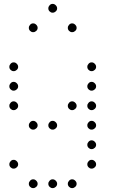

<svg xmlns="http://www.w3.org/2000/svg" viewBox="-20 -793 640 985"><path d="M249 -773Q241 -773 234.5 -766Q228 -759 228 -751V-749Q228 -741 234.5 -734.5Q241 -728 249 -728H251Q259 -728 266 -734.5Q273 -741 273 -749V-751Q273 -759 266 -766Q259 -773 251 -773ZM149 -673Q141 -673 134.5 -666Q128 -659 128 -651V-649Q128 -641 134.5 -634.5Q141 -628 149 -628H151Q159 -628 166 -634.5Q173 -641 173 -649V-651Q173 -659 166 -666Q159 -673 151 -673ZM349 -673Q341 -673 334.5 -666Q328 -659 328 -651V-649Q328 -641 334.5 -634.5Q341 -628 349 -628H351Q359 -628 366 -634.5Q373 -641 373 -649V-651Q373 -659 366 -666Q359 -673 351 -673ZM49 -473Q41 -473 34.5 -466Q28 -459 28 -451V-449Q28 -441 34.5 -434.5Q41 -428 49 -428H51Q59 -428 66 -434.5Q73 -441 73 -449V-451Q73 -459 66 -466Q59 -473 51 -473ZM449 -473Q441 -473 434.5 -466Q428 -459 428 -451V-449Q428 -441 434.5 -434.5Q441 -428 449 -428H451Q459 -428 466 -434.5Q473 -441 473 -449V-451Q473 -459 466 -466Q459 -473 451 -473ZM49 -373Q41 -373 34.5 -366Q28 -359 28 -351V-349Q28 -341 34.5 -334.5Q41 -328 49 -328H51Q59 -328 66 -334.5Q73 -341 73 -349V-351Q73 -359 66 -366Q59 -373 51 -373ZM449 -373Q441 -373 434.5 -366Q428 -359 428 -351V-349Q428 -341 434.5 -334.5Q441 -328 449 -328H451Q459 -328 466 -334.5Q473 -341 473 -349V-351Q473 -359 466 -366Q459 -373 451 -373ZM49 -273Q41 -273 34.5 -266Q28 -259 28 -251V-249Q28 -241 34.5 -234.5Q41 -228 49 -228H51Q59 -228 66 -234.5Q73 -241 73 -249V-251Q73 -259 66 -266Q59 -273 51 -273ZM349 -273Q341 -273 334.5 -266Q328 -259 328 -251V-249Q328 -241 334.5 -234.5Q341 -228 349 -228H351Q359 -228 366 -234.5Q373 -241 373 -249V-251Q373 -259 366 -266Q359 -273 351 -273ZM449 -273Q441 -273 434.5 -266Q428 -259 428 -251V-249Q428 -241 434.5 -234.5Q441 -228 449 -228H451Q459 -228 466 -234.5Q473 -241 473 -249V-251Q473 -259 466 -266Q459 -273 451 -273ZM149 -173Q141 -173 134.5 -166Q128 -159 128 -151V-149Q128 -141 134.5 -134.5Q141 -128 149 -128H151Q159 -128 166 -134.5Q173 -141 173 -149V-151Q173 -159 166 -166Q159 -173 151 -173ZM249 -173Q241 -173 234.5 -166Q228 -159 228 -151V-149Q228 -141 234.5 -134.5Q241 -128 249 -128H251Q259 -128 266 -134.5Q273 -141 273 -149V-151Q273 -159 266 -166Q259 -173 251 -173ZM449 -173Q441 -173 434.5 -166Q428 -159 428 -151V-149Q428 -141 434.5 -134.5Q441 -128 449 -128H451Q459 -128 466 -134.5Q473 -141 473 -149V-151Q473 -159 466 -166Q459 -173 451 -173ZM449 -73Q441 -73 434.5 -66Q428 -59 428 -51V-49Q428 -41 434.5 -34.5Q441 -28 449 -28H451Q459 -28 466 -34.5Q473 -41 473 -49V-51Q473 -59 466 -66Q459 -73 451 -73ZM49 27Q41 27 34.5 34Q28 41 28 49V51Q28 59 34.5 65.5Q41 72 49 72H51Q59 72 66 65.5Q73 59 73 51V49Q73 41 66 34Q59 27 51 27ZM449 27Q441 27 434.5 34Q428 41 428 49V51Q428 59 434.5 65.5Q441 72 449 72H451Q459 72 466 65.5Q473 59 473 51V49Q473 41 466 34Q459 27 451 27ZM149 127Q141 127 134.5 134Q128 141 128 149V151Q128 159 134.5 165.5Q141 172 149 172H151Q159 172 166 165.5Q173 159 173 151V149Q173 141 166 134Q159 127 151 127ZM249 127Q241 127 234.5 134Q228 141 228 149V151Q228 159 234.5 165.5Q241 172 249 172H251Q259 172 266 165.5Q273 159 273 151V149Q273 141 266 134Q259 127 251 127ZM349 127Q341 127 334.5 134Q328 141 328 149V151Q328 159 334.5 165.5Q341 172 349 172H351Q359 172 366 165.5Q373 159 373 151V149Q373 141 366 134Q359 127 351 127Z"/></svg>

Font: Doto Rounded Light
Style: Regular
Weight: 300
Monospace: yes
Version: Version 1.000